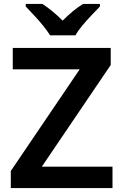

<svg xmlns="http://www.w3.org/2000/svg" viewBox="-20 -958 627 978"><path d="M553 0H35V-87L386 -605H45V-714H544V-627L193 -109H553ZM235 -778Q221 -801 199 -828Q177 -855 153 -880.5Q129 -906 111 -925V-938H196Q222 -921 247.5 -900Q273 -879 299 -853Q325 -879 351 -900.5Q377 -922 403 -938H489V-925Q471 -906 446.5 -880.5Q422 -855 399.5 -828Q377 -801 364 -778Z"/></svg>

Font: Noto Sans Lao UI SemBd
Style: Regular
Weight: 600
Designer: Monotype Design Team
Foundry: Monotype Imaging Inc.
Version: Version 2.000; ttfautohint (v1.8.4.7-5d5b)